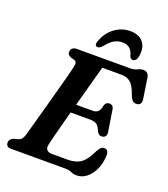

<svg xmlns="http://www.w3.org/2000/svg" viewBox="-163 -1026 1011 1155"><g transform="rotate(20 342.0 -448.0)"><path d="M386.5 0H39Q19.5 0 12.8 -8.2Q6 -16.5 6 -29Q6 -40.5 13.2 -49Q20.5 -57.5 32 -62L59.5 -69Q73 -73 80.5 -81.8Q88 -90.5 94.5 -110.5Q98 -123 107.2 -156.8Q116.5 -190.5 129.5 -237.2Q142.5 -284 156.8 -336Q171 -388 184.5 -437.8Q198 -487.5 208.5 -527Q219 -566.5 223.5 -587Q229 -608.5 226 -619Q223 -629.5 212.5 -632.5L188.5 -639.5Q180 -643 173.5 -649.2Q167 -655.5 167 -666.5Q167 -681.5 176.8 -690.8Q186.5 -700 206 -700H542.5Q571 -700 589.8 -709.2Q608.5 -718.5 626 -718.5Q656.5 -718.5 663 -683L683 -552Q686 -534 679.2 -524Q672.5 -514 658.5 -512Q643 -510 631.8 -518.2Q620.5 -526.5 611.5 -550Q592.5 -605.5 569.5 -625.8Q546.5 -646 511 -646H387.5Q380.5 -621.5 369.2 -580Q358 -538.5 344 -487.5Q330 -436.5 315.5 -383H422.5Q442.5 -383 455 -394Q467.5 -405 473.5 -438.5Q482 -458.5 501 -458.5Q527.5 -458.5 531 -431L552.5 -295Q555.5 -275 547 -265.8Q538.5 -256.5 525 -256.5Q513.5 -256 506 -262.2Q498.5 -268.5 493.5 -278Q482 -308.5 466.8 -318.2Q451.5 -328 423 -328H300.5Q286.5 -276 274.2 -229.8Q262 -183.5 253.2 -149.8Q244.5 -116 242 -102Q231.5 -55 282.5 -55H381.5Q433.5 -55 465.8 -78.5Q498 -102 527 -165.5Q543.5 -196 564.5 -196Q592 -196 592 -159.5Q591 -112 573.8 -72.2Q556.5 -32.5 527.5 -8.5Q498.5 15.5 462 15.5Q443 15.5 426.5 7.8Q410 0 386.5 0ZM450.5 -831Q420 -831 395.5 -816Q371 -801 347.5 -770Q331 -752.5 318.5 -752.5Q307.5 -752.5 304 -761Q300.5 -769.5 306 -784Q325.5 -842.5 370.8 -876.8Q416 -911 472 -911Q528 -911 555.2 -876.8Q582.5 -842.5 571.5 -784Q565 -752.5 541 -752.5Q528.5 -752.5 522 -770Q508 -831 450.5 -831Z"/></g></svg>

Font: Fraunces 9pt Soft SemiBold
Style: Italic
Weight: 600
Italic angle: -16°
Version: Version 1.000;[b76b70a41]